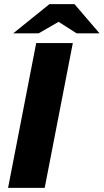

<svg xmlns="http://www.w3.org/2000/svg" viewBox="-20 -908 501 928"><path d="M19 0 155 -700H332L196 0ZM44 -747 219 -888H340L290 -818L167 -747ZM350 -747 239 -818 219 -888H340L461 -747Z"/></svg>

Font: REM
Style: Bold Italic
Weight: 700
Italic angle: -11°
Designer: Octavio Pardo
Foundry: Ashler Design
Version: Version 1.005;gftools[0.9.28]